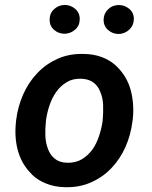

<svg xmlns="http://www.w3.org/2000/svg" viewBox="-20 -760 627 790"><path d="M46.4 -265.6 45.4 -255.4Q41.5 -219.2 45.2 -184.8Q48.8 -150.4 60.1 -120.6Q68.8 -97.2 81.8 -77.9Q94.7 -58.6 113.3 -40Q135.3 -18.6 170.2 -4.6Q205.1 9.3 248 10.3Q306.6 11.7 355 -9.8Q403.3 -31.2 438.5 -68.4Q474.1 -105.5 496.1 -155Q518.1 -204.6 524.9 -259.8L526.4 -270.5Q530.3 -306.6 526.6 -341.6Q522.9 -376.5 512.2 -407.2Q502.9 -432.1 488.3 -453.4Q473.6 -474.6 454.6 -492.2Q430.7 -513.2 397.9 -525.4Q365.2 -537.6 323.7 -538.1Q265.1 -539.6 217 -518.1Q168.9 -496.6 133.8 -459.5Q97.7 -421.9 75.4 -371.6Q53.2 -321.3 46.4 -265.6ZM168.5 -255.4 169.4 -265.6Q173.3 -295.4 183.6 -326.2Q193.8 -356.9 211.4 -381.8Q229 -406.7 254.6 -422.1Q280.3 -437.5 315.4 -436Q345.2 -434.6 363.5 -421.1Q381.8 -407.7 391.1 -385.7Q403.3 -358.4 404.3 -327.9Q405.3 -297.4 402.8 -270L401.9 -259.8Q397.9 -231.9 387.7 -200.7Q377.4 -169.4 360.4 -145Q342.3 -120.1 316.7 -104.7Q291 -89.4 256.3 -90.3Q224.1 -91.3 205.1 -107.2Q186 -123 177.7 -146.5Q168 -170.9 166.7 -200Q165.5 -229 168.5 -255.4ZM184.1 -678.7Q184.1 -653.3 202.4 -637.2Q220.7 -621.1 246.6 -621.1Q271.5 -622.1 289.8 -638.7Q308.1 -655.3 308.1 -682.1Q308.1 -707.5 289.3 -723.6Q270.5 -739.7 245.6 -739.7Q220.2 -738.8 202.1 -721.9Q184.1 -705.1 184.1 -678.7ZM406.2 -678.2Q406.2 -652.8 424.8 -636.5Q443.4 -620.1 468.8 -620.1Q493.7 -621.1 512 -638.2Q530.3 -655.3 530.8 -681.6Q530.8 -708 511.5 -723.9Q492.2 -739.7 467.8 -739.3Q441.9 -738.8 424.3 -721.4Q406.7 -704.1 406.2 -678.2Z"/></svg>

Font: Roboto Mono SemiBold
Style: Italic
Weight: 600
Italic angle: -10°
Monospace: yes
Designer: Google
Version: Version 3.000